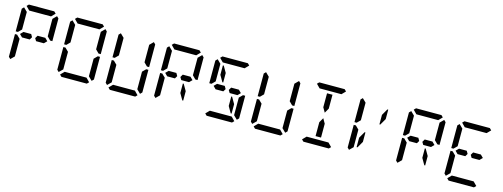

<svg xmlns="http://www.w3.org/2000/svg" viewBox="-15 -2063 8190 3127"><g transform="rotate(15 4080.0 -500.0)"><path d="M224 -454 178 -500 224 -546H328H354L381 -499L354 -454H238ZM163 -969 194 -1000H622L653 -969L592 -907H590H454H362H226H224ZM130 -64 99 -95V-477H136L145 -467L192 -421V-218V-139V-125ZM686 -936 717 -905V-523H680L624 -579V-607V-782V-861V-874ZM192 -579 136 -523H99V-905L130 -936L192 -875V-861V-782ZM592 -546 638 -500 592 -454H578H501H461L434 -499L462 -546H488Z M979 -969 1010 -1000H1438L1469 -969L1408 -907H1406H1270H1178H1042H1040ZM946 -64 915 -95V-477H952L961 -467L1008 -421V-218V-139V-125ZM1469 -31 1438 0H1010L979 -31L1040 -93H1042H1178H1270H1406H1408ZM1440 -421 1496 -477H1533V-95L1502 -64L1440 -125V-139V-218ZM1502 -936 1533 -905V-523H1496L1440 -579V-607V-782V-861V-874ZM1008 -579 952 -523H915V-905L946 -936L1008 -875V-861V-782Z M1762 -64 1731 -95V-477H1768L1777 -467L1824 -421V-218V-139V-125ZM2285 -31 2254 0H1826L1795 -31L1856 -93H1858H1994H2086H2222H2224ZM2256 -421 2312 -477H2349V-95L2318 -64L2256 -125V-139V-218ZM2318 -936 2349 -905V-523H2312L2256 -579V-607V-782V-861V-874ZM1824 -579 1768 -523H1731V-905L1762 -936L1824 -875V-861V-782Z M2672 -454 2626 -500 2672 -546H2776H2802L2829 -499L2802 -454H2686ZM2611 -969 2642 -1000H3070L3101 -969L3040 -907H3038H2902H2810H2674H2672ZM2949 -407H2963L3026 -298V-139H3011L2949 -247ZM2578 -64 2547 -95V-477H2584L2593 -467L2640 -421V-218V-139V-125ZM3134 -936 3165 -905V-523H3128L3072 -579V-607V-782V-861V-874ZM2640 -579 2584 -523H2547V-905L2578 -936L2640 -875V-861V-782ZM3040 -546 3086 -500 3040 -454H3026H2949H2909L2882 -499L2910 -546H2936Z M3488 -454 3442 -500 3488 -546H3592H3618L3645 -499L3618 -454H3502ZM3579 -593H3565L3502 -702V-861H3517L3579 -753ZM3427 -969 3458 -1000H3886L3917 -969L3856 -907H3854H3718H3626H3490H3488ZM3765 -407H3779L3842 -298V-139H3827L3765 -247ZM3917 -31 3886 0H3458L3427 -31L3488 -93H3490H3626H3718H3854H3856ZM3888 -421 3944 -477H3981V-95L3950 -64L3888 -125V-139V-218ZM3456 -579 3400 -523H3363V-905L3394 -936L3456 -875V-861V-782ZM3856 -546 3902 -500 3856 -454H3842H3765H3725L3698 -499L3726 -546H3752Z M4210 -64 4179 -95V-477H4216L4225 -467L4272 -421V-218V-139V-125ZM4733 -31 4702 0H4274L4243 -31L4304 -93H4306H4442H4534H4670H4672ZM4704 -421 4760 -477H4797V-95L4766 -64L4704 -125V-139V-218ZM4766 -936 4797 -905V-523H4760L4704 -579V-607V-782V-861V-874ZM4272 -579 4216 -523H4179V-905L4210 -936L4272 -875V-861V-782Z M5350 -157V-139H5258V-327V-373L5304 -453L5350 -372V-327ZM5059 -969 5090 -1000H5518L5549 -969L5488 -907H5486H5350H5258H5122H5120ZM5258 -861H5350V-673V-627L5304 -546L5258 -625V-673ZM5549 -31 5518 0H5090L5059 -31L5120 -93H5122H5258H5350H5486H5488Z M6027 -407V-247L5965 -139H5950V-298L6013 -407ZM5842 -64 5811 -95V-477H5848L5857 -467L5904 -421V-218V-139V-125ZM6275 -861H6290V-702L6227 -593H6213V-753ZM5904 -579 5848 -523H5811V-905L5842 -936L5904 -875V-861V-782Z M6752 -454 6706 -500 6752 -546H6856H6882L6909 -499L6882 -454H6766ZM6691 -969 6722 -1000H7150L7181 -969L7120 -907H7118H6982H6890H6754H6752ZM7029 -407H7043L7106 -298V-139H7091L7029 -247ZM6658 -64 6627 -95V-477H6664L6673 -467L6720 -421V-218V-139V-125ZM7214 -936 7245 -905V-523H7208L7152 -579V-607V-782V-861V-874ZM6720 -579 6664 -523H6627V-905L6658 -936L6720 -875V-861V-782ZM7120 -546 7166 -500 7120 -454H7106H7029H6989L6962 -499L6990 -546H7016Z M7568 -454 7522 -500 7568 -546H7672H7698L7725 -499L7698 -454H7582ZM7507 -969 7538 -1000H7966L7997 -969L7936 -907H7934H7798H7706H7570H7568ZM7474 -64 7443 -95V-477H7480L7489 -467L7536 -421V-218V-139V-125ZM7997 -31 7966 0H7538L7507 -31L7568 -93H7570H7706H7798H7934H7936ZM7536 -579 7480 -523H7443V-905L7474 -936L7536 -875V-861V-782ZM7936 -546 7982 -500 7936 -454H7922H7845H7805L7778 -499L7806 -546H7832Z"/></g></svg>

Font: DSEG14 Classic Mini
Style: Regular
Weight: 400
Designer: Keshikan(Twitter:@keshinomi_88pro)
Version: Version 0.46